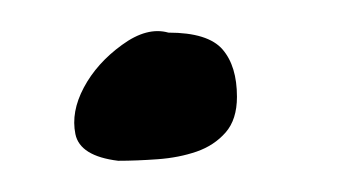

<svg xmlns="http://www.w3.org/2000/svg" viewBox="-20 -102 216 123"><path d="M55.7 1Q31.2 -2 28.3 -16.1Q25.4 -30.3 33.7 -45.9Q42 -61.5 58.1 -73.2Q74.2 -85 87.9 -81.1Q113.3 -81.1 122.6 -70.3Q131.8 -59.6 131.8 -40Q131.8 -25.4 124.5 -17.1Q117.2 -8.8 106 -4.9Q94.7 -1 81.1 0Q67.4 1 55.7 1Z"/></svg>

Font: Architects Daughter-petzku
Style: Regular
Weight: 400
Designer: Kimberly Geswein
Foundry: Kimberly Geswein
Version: Version 1.000 2010 initial release